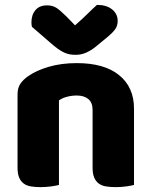

<svg xmlns="http://www.w3.org/2000/svg" viewBox="-20 -760 623 788"><path d="M360 -308Q360 -339 342.5 -353.5Q325 -368 295 -368Q275 -368 255.5 -363Q236 -358 222 -348V-1Q212 2 190.5 5Q169 8 146 8Q124 8 106.5 5Q89 2 77 -7Q65 -16 58.5 -31.5Q52 -47 52 -72V-372Q52 -399 63.5 -416Q75 -433 95 -447Q129 -471 180.5 -486Q232 -501 295 -501Q408 -501 469 -451.5Q530 -402 530 -314V-1Q520 2 498.5 5Q477 8 454 8Q432 8 414.5 5Q397 2 385 -7Q373 -16 366.5 -31.5Q360 -47 360 -72ZM288 -656Q321 -685 340 -704Q359 -723 378 -740Q417 -740 440 -721.5Q463 -703 463 -674Q463 -654 452 -639Q441 -624 415 -603L370 -566Q352 -552 332.5 -543.5Q313 -535 291 -535Q277 -535 266 -537Q255 -539 243 -544.5Q231 -550 217 -560Q203 -570 185 -586L111 -650Q110 -655 109.5 -659Q109 -663 109 -668Q109 -699 125.5 -718.5Q142 -738 173 -738Q196 -738 212 -727.5Q228 -717 254 -691Z"/></svg>

Font: Baloo Da
Style: Regular
Weight: 400
Designer: Noopur Datye and Ek Type
Foundry: Ek Type
Version: Version 1.443;PS 1.000;hotconv 16.6.51;makeotf.lib2.5.65220;